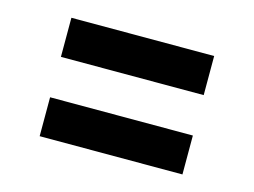

<svg xmlns="http://www.w3.org/2000/svg" viewBox="-56 -498 649 491"><g transform="rotate(15 268.5 -252.0)"><path d="M79.5 -305.5V-409H457.5V-305.5ZM79.5 -95.5V-198.5H457.5V-95.5Z"/></g></svg>

Font: Karla
Style: Bold
Weight: 700
Designer: Jonathan Pinhorn
Version: Version 2.004; ttfautohint (v1.8.4.7-5d5b);gftools[0.9.33]